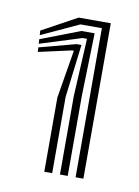

<svg xmlns="http://www.w3.org/2000/svg" viewBox="-53 -840 317 438"><g transform="rotate(10 105.5 -621.0)"><path d="M151.4 -440.8V-786.2H101.8L14.6 -745.9L13.9 -756.4L95.1 -800.8H169.5V-440.8ZM78.9 -440.8V-612.9L97.4 -724.2L93.5 -724.5L16.8 -707.4L16.3 -717.9L101 -740.4H112.2L97.2 -617.4V-440.8ZM115.2 -440.8V-621.9L122.2 -756.4H112L15.8 -726.2L15.1 -736.6L106.6 -771.8H137.2L133.2 -626.4V-440.8Z"/></g></svg>

Font: Big Shoulders Inline Text SC Thin
Style: Regular
Weight: 100
Designer: Patric King
Foundry: XO Type Co
Version: Version 2.002